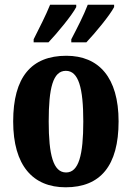

<svg xmlns="http://www.w3.org/2000/svg" viewBox="-20 -786 560 816"><path d="M283 -619V-606H347C384 -645 447 -721 465 -756V-766H353C336 -721 307 -665 283 -619ZM123 -619V-606H186C223 -645 286 -721 304 -756V-766H193C175 -721 146 -665 123 -619ZM259 10C407 10 484 -82 484 -270C484 -458 399 -549 262 -549C113 -549 36 -458 36 -270C36 -82 120 10 259 10ZM261 -53C206 -53 187 -128 187 -270C187 -412 205 -485 260 -485C314 -485 334 -412 334 -270C334 -128 315 -53 261 -53Z"/></svg>

Font: Noto Serif Devanagari ExtraCondensed ExtraBold
Style: Regular
Weight: 800
Width: 2
Designer: Universal Thirst, Indian Type Foundry and the Monotype Design Team
Foundry: Monotype Imaging Inc.
Version: Version 2.004